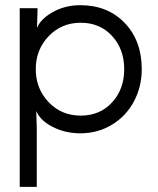

<svg xmlns="http://www.w3.org/2000/svg" viewBox="-20 -502 610 742"><path d="M292 -55.2Q366.2 -55.2 413.1 -106.2Q460 -157.2 460 -234.9Q460 -312 413.1 -363Q366.2 -414.1 292 -414.1Q217.3 -414.1 167.7 -361.8Q118.2 -309.6 118.2 -234.9Q118.2 -159.7 167.7 -107.4Q217.3 -55.2 292 -55.2ZM56.2 220.2V-470.2H125V-459L123 -395Q138.7 -430.2 185.5 -456.1Q232.4 -481.9 290 -481.9Q396.5 -481.9 462.2 -413.1Q527.8 -344.2 527.8 -234.9Q527.8 -167 497.6 -110.1Q467.3 -53.2 412.6 -20Q357.9 13.2 290 13.2Q232.4 13.2 183.8 -11.5Q135.3 -36.1 120.1 -73.2L122.1 -8.8V220.2Z"/></svg>

Font: Kreadon
Style: Regular
Weight: 400
Designer: kohakuno
Foundry: StudioGnu
Version: Version 1.000;Glyphs 3.1.2 (3151)